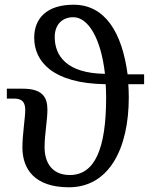

<svg xmlns="http://www.w3.org/2000/svg" viewBox="-20 -784 644 814"><path d="M272 10C443 10 526 -155 526 -371C526 -392 525 -412 524 -427H591V-469H521C497 -649 424 -764 292 -764C177 -764 125 -705 125 -624C125 -525 201 -430 428 -427C429 -413 430 -387 430 -371C430 -153 382 -42 276 -42C201 -42 169 -94 169 -160C169 -215 181 -273 181 -319C181 -372 160 -408 76 -408H9V-366H41C77 -366 87 -347 87 -317C87 -286 75 -213 75 -159C75 -67 127 10 272 10ZM425 -471C262 -473 212 -548 212 -627C212 -678 242 -711 291 -711C353 -711 408 -623 425 -471Z"/></svg>

Font: Noto Serif Thai
Style: Regular
Weight: 400
Designer: Monotype Design Team
Foundry: Monotype Imaging Inc.
Version: Version 1.901